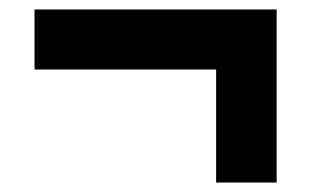

<svg xmlns="http://www.w3.org/2000/svg" viewBox="-20 -442 658 406"><path d="M437 -56V-295H53V-422H565V-56Z"/></svg>

Font: Atkinson Hyperlegible Pro
Style: Bold
Weight: 700
Designer: Elliott Scott, Megan Eiswerth, Linus Boman, Theodore Petrosky, Jacob Perez
Foundry: Braille Institute
Version: Version 1.5.1